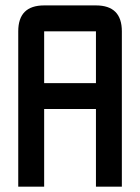

<svg xmlns="http://www.w3.org/2000/svg" viewBox="-20 -704 528 724"><path d="M146.5 -683.6H341.8Q439.5 -683.6 439.5 -585.9V0H341.8V-293H146.5V0H48.8V-585.9Q48.8 -683.6 146.5 -683.6ZM341.8 -585.9H146.5V-390.6H341.8Z"/></svg>

Font: BabelStone Runic
Style: Regular
Weight: 400
Designer: Andrew West
Foundry: BabelStone
Version: Version 7.004 November 9, 2023